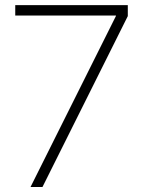

<svg xmlns="http://www.w3.org/2000/svg" viewBox="-20 -748 572 768"><path d="M102.1 0 443.8 -684.1V-686H41V-727.5H491.2V-683.6L149.9 0Z"/></svg>

Font: Inter 24pt ExtraLight
Style: Regular
Weight: 250
Designer: Rasmus Andersson
Foundry: rsms
Version: Version 4.001;git-66647c0bb